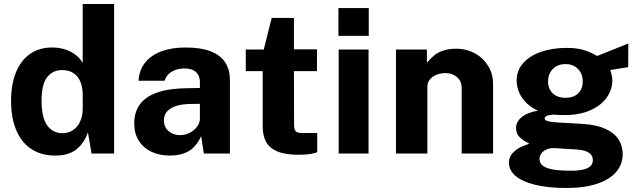

<svg xmlns="http://www.w3.org/2000/svg" viewBox="-20 -763 3162 954"><path d="M35 -261.5Q35 -341.6 58.4 -401.3Q81.9 -461 127.8 -494Q173.6 -527 238.8 -527Q273.5 -527 302.9 -517.6Q332.4 -508.1 355.1 -490.9Q377.8 -473.6 391 -450.5V-743H547V0H434.8L416.8 -106Q400 -54.1 361.2 -22.1Q322.4 10 254.5 10Q184.2 10 134.9 -23.1Q85.5 -56.1 60.2 -117.4Q35 -178.8 35 -261.5ZM391 -223.8V-297.8Q389.9 -332.9 378.7 -358.7Q367.5 -384.5 345.1 -399.6Q322.8 -414.8 289.2 -414.8Q241.2 -414.8 213.9 -379.1Q186.5 -343.4 186.5 -263Q186.5 -178.8 214.4 -140Q242.4 -101.2 290 -101.2Q319.4 -101.2 342.2 -116.1Q365.1 -130.9 377.9 -158.6Q390.8 -186.2 391 -223.8Z M647 -149.2Q647 -206.2 675.4 -245Q703.9 -283.8 763 -303.9Q822.1 -324 913.5 -324.8L973.2 -325.8V-354.8Q973.2 -377.4 963.9 -392.7Q954.6 -408 936.9 -415.7Q919.1 -423.4 893.5 -423Q860.4 -422.2 834.1 -407.3Q807.8 -392.4 797.5 -361.8H668.5Q671.4 -415.5 701.8 -452.7Q732.1 -489.9 783.2 -508.4Q834.4 -527 900.8 -527Q979.8 -527 1029 -507.1Q1078.2 -487.1 1100.4 -450.9Q1122.5 -414.8 1122.5 -364V0H992.8L979.5 -86.5Q954.8 -33.2 916.9 -11.6Q879.1 10 822.8 10Q772.6 10 732.7 -8.8Q692.8 -27.5 669.9 -63.4Q647 -99.4 647 -149.2ZM973.2 -173V-247L925 -246.5Q890.1 -246.1 860.6 -238Q831.1 -229.9 812.8 -212Q794.5 -194.1 794.5 -165Q794.5 -131.4 817.6 -111.4Q840.8 -91.5 875.2 -91.5Q899.8 -91.5 922.4 -103Q945 -114.5 958.9 -133.3Q972.9 -152.1 973.2 -173Z M1440.5 -409.5 1441.2 -142.2Q1441.2 -124.9 1445.9 -116.2Q1450.5 -107.6 1459.4 -104.8Q1468.4 -102 1484.5 -102H1556.2V-7.2Q1528.2 6 1463.2 6Q1395 6 1355.9 -11.5Q1316.8 -29 1301 -60Q1285.2 -91 1285.2 -135.5V-409.5H1201.2V-517H1290.5L1330 -674H1440.5V-517.8H1555V-409.5Z M1811.2 0H1662.8V-517H1811.2ZM1812.2 -584.8H1661.5V-722.8H1812.2Z M1947.5 -517H2101.2V-451.2L2105.6 -456.2Q2124 -477.5 2141.4 -490.9Q2158.9 -504.2 2185.4 -512.6Q2211.9 -521 2249 -521Q2296.4 -521 2337.9 -498.9Q2379.4 -476.8 2404.7 -436.8Q2430 -396.8 2430 -345.5V0H2274V-326Q2274 -359.9 2250.8 -379.8Q2227.5 -399.8 2193.5 -399.8Q2170.4 -399.8 2149.8 -391.9Q2129.2 -384 2116.4 -368.7Q2103.5 -353.4 2103.5 -332.2V0H1947.5Z M2508.8 45.5Q2508.8 17.1 2526.8 -2.2Q2544.8 -21.5 2565.1 -31.1Q2585.5 -40.6 2604.8 -46.8L2609.8 -49.2Q2608.6 -49.9 2607.1 -50.7Q2605.6 -51.5 2604.1 -52.5Q2579.8 -64.5 2562 -81.4Q2544.2 -98.2 2544.2 -128Q2544.2 -157.6 2572.1 -180.9Q2599.9 -204.2 2652.8 -213Q2617.5 -229.4 2593.9 -253.2Q2570.4 -277 2558.8 -305.2Q2547.2 -333.4 2547.2 -363Q2547.2 -413.2 2579.9 -449.9Q2612.6 -486.6 2669.2 -505.8Q2725.8 -525 2795.8 -525Q2845.4 -525 2879.2 -514.9Q2913 -504.9 2946.5 -485Q2949.9 -486.4 2954.1 -487.9Q2958.2 -489.5 2962.8 -491.2Q2994.6 -503.8 3034.6 -519.8Q3074.5 -535.8 3102 -547.2L3101.2 -429.2L3012.2 -415.2Q3016.2 -403.8 3019.4 -388.1Q3022.5 -372.5 3022.5 -363.8Q3022.5 -318.4 2995.1 -279Q2967.6 -239.6 2914 -215.4Q2860.4 -191.2 2785 -191.2Q2773 -191.2 2756.4 -191.8Q2739.9 -192.4 2730.5 -193.5Q2706.8 -192 2696.6 -187.1Q2686.5 -182.1 2686.5 -174.8Q2686.5 -167.8 2694.2 -163.9Q2701.9 -160.1 2716 -157.9Q2730.1 -155.8 2757.1 -154.2L2775.5 -153L2800.6 -151.8Q2817.5 -150.8 2838.2 -149.6Q2859 -148.5 2882 -146.8Q2946.5 -142.2 2989.6 -122.2Q3032.6 -102.2 3053.3 -70.2Q3074 -38.1 3074 2.5Q3074 52.8 3042 90.8Q3010 128.8 2947.2 149.9Q2884.5 171 2794.5 171Q2702 171 2637.7 154.9Q2573.4 138.8 2541.1 110.6Q2508.8 82.4 2508.8 45.5ZM2925.8 32.5Q2925.8 9.5 2906.6 -3.8Q2887.5 -17 2850.2 -19.8L2736.8 -27Q2713.9 -28.4 2696.4 -20.8Q2678.9 -13.1 2669.8 -0.4Q2660.8 12.4 2660.8 27.2Q2660.8 48.2 2677.9 61.1Q2695.1 73.9 2729.5 79.6Q2763.9 85.2 2819.2 85.2Q2856.4 85.2 2880.1 79.1Q2903.8 73 2914.8 61.4Q2925.8 49.9 2925.8 32.5ZM2875.5 -358.2Q2875.5 -396.4 2851.9 -420.4Q2828.2 -444.5 2789.8 -444.5Q2750.4 -444.5 2726.8 -420.1Q2703.2 -395.8 2703.2 -358.2Q2703.2 -321.4 2726.5 -299.2Q2749.8 -277 2789.8 -277Q2830 -277 2852.8 -299.1Q2875.5 -321.1 2875.5 -358.2Z"/></svg>

Font: Public Sans VF
Style: Regular
Weight: 400
Designer: Pablo Impallari, Rodrigo Fuenzalida (Modified by Dan O. Williams and USWDS)
Version: Version 1.003